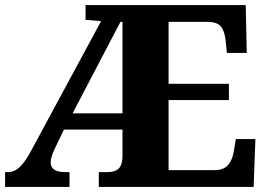

<svg xmlns="http://www.w3.org/2000/svg" viewBox="-20 -734 1051 754"><path d="M0 0V-58H10Q36 -58 56.5 -77Q77 -96 99 -136L377 -651L316 -656V-714H945L949 -526H871L866 -575Q862 -613 847 -630.5Q832 -648 795 -648H642V-405H879V-341H642V-66H824Q858 -66 875.5 -86Q893 -106 898 -139L906 -188H983L976 0H368V-58H399Q420 -58 434 -64Q448 -70 454.5 -84.5Q461 -99 461 -123V-225H231L195 -150Q187 -134 183 -120Q179 -106 179 -97Q179 -77 193.5 -67.5Q208 -58 237 -58H253V0ZM265 -289H461V-648H453Z"/></svg>

Font: Noto Rashi Hebrew ExtraBold
Style: Regular
Weight: 800
Version: Version 1.006